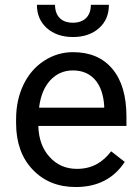

<svg xmlns="http://www.w3.org/2000/svg" viewBox="-20 -750 570 780"><path d="M349.1 -730.5C349.1 -684.1 321.8 -657.7 276.4 -657.7C229 -657.7 203.6 -685.1 203.6 -730.5H129.9C129.9 -691.4 143.6 -659.7 170.4 -635.7C197.3 -611.8 232.9 -599.6 276.4 -599.6C319.8 -599.6 355.5 -611.8 382.3 -635.7C409.2 -659.7 422.4 -690.9 422.4 -730.5ZM287.6 9.8C376 9.8 442.4 -24.4 486.8 -92.3L431.6 -135.3C398.4 -92.3 356.4 -64 292.5 -64C247.6 -64 210.4 -80.1 181.6 -112.3C152.3 -144 137.2 -186 135.7 -238.3H493.7V-275.9C493.7 -360.4 474.6 -424.8 436.5 -470.2C398.4 -515.6 345.2 -538.1 276.4 -538.1C234.4 -538.1 195.3 -526.4 159.7 -503.4C123.5 -480 95.7 -447.8 75.7 -406.7C55.7 -365.2 45.4 -318.4 45.4 -266.1V-249.5C45.4 -170.9 67.9 -107.9 112.8 -61C157.7 -13.7 215.8 9.8 287.6 9.8ZM276.4 -463.9C352.1 -463.9 397.9 -411.1 403.3 -319.3V-312.5H138.7C144.5 -360.4 159.7 -397.5 184.6 -424.3C209.5 -450.7 239.7 -463.9 276.4 -463.9Z"/></svg>

Font: Roboto
Style: Regular
Weight: 400
Designer: Google
Version: Version 2.137; 2017